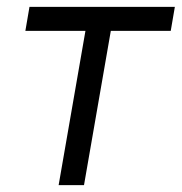

<svg xmlns="http://www.w3.org/2000/svg" viewBox="-20 -540 530 560"><path d="M66 -520H490L478 -450H54ZM225 0H151L232 -466H306Z"/></svg>

Font: Fixel Italic Variable Display Thin
Style: Italic
Weight: 100
Italic angle: -10°
Designer: AlfaBravo + MacPaw
Foundry: Kyrylo Tkachov, Marchela Mozhyna, Serhii Makarenko, Maria Weinstein, Zakhar Kryvoshyya
Version: Version 1.210;Glyphs 3.2 (3217)